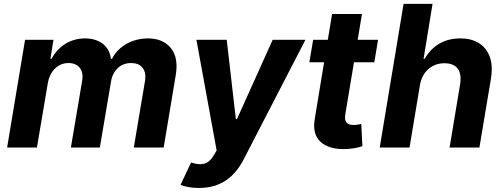

<svg xmlns="http://www.w3.org/2000/svg" viewBox="-20 -747 2551 972"><path d="M16 0 106.9 -545.5H250.7L235.1 -449.2H241.1Q253.9 -473.4 271.5 -492.5Q289.1 -511.7 310.7 -525Q332.4 -538.4 357.6 -545.5Q382.8 -552.6 410.9 -552.6Q438.6 -552.6 461.5 -545.3Q484.4 -538 501.2 -524.7Q518.1 -511.4 528.4 -492.2Q538.7 -473 541.5 -449.2H547.2Q560 -474.8 579.5 -494Q599.1 -513.1 623 -526.3Q647 -539.4 674 -546Q701 -552.6 728.7 -552.6Q804.7 -552.6 844.5 -504.3Q884.6 -455.6 869.7 -366.8L808.6 0H657.3L714.1 -337Q717.7 -359.7 714 -376.8Q710.2 -393.8 700.8 -405.2Q691.4 -416.5 676.8 -422.2Q662.3 -427.9 644.2 -427.9Q623.6 -427.9 606.2 -421.2Q588.8 -414.4 575.6 -401.8Q562.5 -389.2 553.8 -371.8Q545.1 -354.4 541.9 -333.1L485.4 0H338.8L396.3 -340.2Q399.5 -360.4 396.1 -376.6Q392.8 -392.8 383.5 -404.1Q374.3 -415.5 359.9 -421.7Q345.5 -427.9 326.7 -427.9Q305 -427.9 287.3 -419.7Q269.5 -411.6 256.2 -397.7Q242.9 -383.9 234.2 -365.6Q225.5 -347.3 222.3 -327.4L166.9 0Z M947.1 76Q974.4 84.2 992.9 84.2Q1018.1 84.2 1034.1 72.1Q1050.1 60 1063.2 37.6L1076.7 14.6L974.4 -545.5H1127.8L1174 -144.2H1179.7L1360.4 -545.5H1526.3L1214.1 58.9Q1196 94.1 1173.3 121.3Q1150.6 148.4 1122.7 166.9Q1094.8 185.4 1061.1 195Q1027.3 204.5 986.9 204.5Q957.7 204.5 933.8 200.1Q909.8 195.7 893.8 188.9Z M1546.2 -431.8 1565.3 -545.5H1639.6L1661.2 -676.1H1812.5L1790.8 -545.5H1893.8L1875 -431.8H1772L1728 -167.6Q1725.5 -152 1727.5 -141.7Q1729.4 -131.4 1735.3 -125.4Q1741.1 -119.3 1750.2 -116.8Q1759.2 -114.3 1770.6 -114.3Q1781.2 -114.3 1792.3 -116.3Q1803.3 -118.3 1808.9 -119.3L1814.6 -6.7Q1791.2 0.7 1766.9 4.3Q1742.5 7.8 1717.7 7.8Q1643.8 7.8 1603 -28.8Q1559.7 -67.8 1573.9 -147.7L1620.7 -431.8Z M2023.1 -727.3H2169.7L2124.3 -449.2H2130.3Q2156.6 -497.5 2202.6 -525Q2248.6 -552.6 2310.7 -552.6Q2396 -552.6 2438.6 -497.9Q2481.2 -443.2 2465.2 -347.3L2407 0H2256L2309.3 -320.3Q2317.5 -372.2 2297.1 -399.5Q2276.6 -426.8 2229.4 -426.8Q2204.2 -426.8 2183.2 -418.5Q2162.3 -410.2 2146.3 -395.2Q2130.3 -380.3 2120 -359.9Q2109.7 -339.5 2105.8 -315.3L2053.3 0H1902.3Z"/></svg>

Font: Inter P
Style: Bold Italic
Weight: 700
Italic angle: 9.39999°
Designer: Rasmus Andersson
Foundry: rsms
Version: Version 3.018;git-588b23468